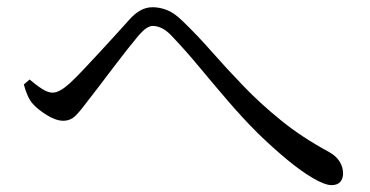

<svg xmlns="http://www.w3.org/2000/svg" viewBox="-20 -613 1040 539"><path d="M910.8 -93.3Q892.3 -93.3 859.4 -112.4Q826.5 -131.4 786.3 -164.6Q746.1 -197.8 703.3 -239.5Q660.5 -282.2 619.5 -330.1Q578.4 -378 538.7 -425.8Q499.1 -473.6 459.5 -514.8Q445.5 -529 432.7 -534.6Q419.9 -540.2 409.4 -540.2Q400.4 -540.2 390.9 -533.8Q381.4 -527.4 369.6 -514Q356.8 -498.8 337.6 -474.6Q318.4 -450.3 298.1 -423.5Q277.8 -396.7 258.6 -371.4Q239.3 -346.2 225.1 -328Q207 -303.3 192.6 -288.7Q178.1 -274 157.4 -274Q137.4 -274 111.5 -289.9Q85.5 -305.8 69.9 -324Q62 -334.1 56.3 -347.9Q50.6 -361.7 46.9 -375.9L63.2 -389.8Q81 -374.3 97.9 -363.6Q114.8 -352.9 127.5 -352.9Q138 -352.9 150.2 -359.9Q162.4 -366.9 176.1 -379.4Q193.7 -395.8 215.9 -419.4Q238 -442.9 262 -468.8Q285.9 -494.7 307.1 -518Q328.3 -541.3 342.3 -557Q357.5 -574.3 373.7 -583.5Q389.8 -592.7 408.5 -592.7Q428.7 -592.7 449.2 -584.6Q469.7 -576.6 493.2 -553.3Q533.4 -514.7 574.6 -467.8Q615.8 -420.9 663.5 -371.4Q711.1 -321.8 769.6 -274.5Q828.1 -227.1 903.5 -186.4Q923.6 -175.2 933.4 -159.5Q943.1 -143.8 943.1 -126Q943.1 -111.6 935.2 -102.5Q927.3 -93.3 910.8 -93.3Z"/></svg>

Font: Noto Serif HK ExtraLight
Style: Regular
Weight: 200
Designer: Ryoko NISHIZUKA 西塚涼子 (kana & ideographs); Frank Grießhammer (Latin, Greek & Cyrillic); Wenlong ZHANG 张文龙 (bopomofo); San
Foundry: Adobe
Version: Version 2.002-H1;hotconv 1.1.0;makeotfexe 2.6.0